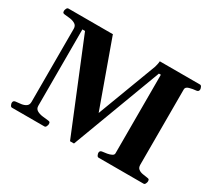

<svg xmlns="http://www.w3.org/2000/svg" viewBox="-132 -930 1287 1166"><g transform="rotate(30 511.5 -346.5)"><path d="M52.7 0Q44.4 0 40.3 -9.8Q36.1 -19.5 36.1 -24.9Q36.1 -41 52.2 -43Q71.8 -44.4 91.3 -47.4Q110.8 -50.3 124.3 -59.8Q137.7 -69.3 137.7 -89.8V-602.5Q137.7 -623.5 123 -633.1Q108.4 -642.6 87.9 -645.8Q67.4 -648.9 49.3 -649.9Q39.1 -650.9 35.4 -654.1Q31.7 -657.2 31.7 -668Q31.7 -673.3 35.9 -682.9Q40 -692.4 48.3 -692.9H360.8V-690.4L524.4 -235.4L680.7 -649.9Q683.1 -656.7 686 -670.9Q689 -685.1 689 -692.9H970.7Q979 -692.9 983.2 -683.1Q987.3 -673.3 987.3 -668Q987.3 -651.9 971.2 -649.9Q946.3 -647.9 923.3 -641.4Q900.4 -634.8 900.4 -618.7V-90.3Q900.4 -69.3 912.6 -60.1Q924.8 -50.8 942.1 -47.9Q959.5 -44.9 974.1 -43Q984.4 -42 988 -39.1Q991.7 -36.1 991.7 -24.9Q991.7 -19.5 987.5 -9.8Q983.4 0 975.1 0H660.2Q651.9 0 647.7 -9.8Q643.6 -19.5 643.6 -24.9Q643.6 -41 659.7 -43Q675.3 -44.4 692.9 -47.6Q710.4 -50.8 722.9 -57.1Q735.4 -63.5 735.4 -74.2V-625.5H721.7L487.3 0H459.5L203.6 -625.5H185.1V-90.3Q185.1 -69.3 201.2 -59.8Q217.3 -50.3 239.3 -47.4Q261.2 -44.4 278.8 -43Q289.1 -42 292.7 -39.1Q296.4 -36.1 296.4 -24.9Q296.4 -19.5 292.2 -9.8Q288.1 0 279.8 0Z"/></g></svg>

Font: Gelasio
Style: Bold
Weight: 700
Designer: Eben Sorkin
Foundry: Eben Sorkin
Version: Version 1.008